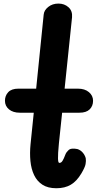

<svg xmlns="http://www.w3.org/2000/svg" viewBox="-20 -1024 527 1046"><path d="M218 -944.5Q220 -968 242.8 -986.2Q265.5 -1004.5 298.5 -1004.5Q331 -1004.5 353.2 -984.5Q375.5 -964.5 372.5 -930L332 -541H405Q442 -541 464.5 -522Q487 -503 487 -475Q487 -446.5 468.5 -428.2Q450 -410 413 -410H318.5L301 -243.5Q298 -213 296.8 -192.5Q295.5 -172 296 -159.8Q296.5 -147.5 298.2 -142Q300 -136.5 303.5 -136.5Q314 -136.5 321 -148.5Q328 -160.5 333 -174.2Q338 -188 342.5 -194L350.5 -203Q358.5 -213 373 -214Q387.5 -215 401.5 -212Q418 -207 430 -193.5Q442 -180 447 -162.5Q449.5 -148 446.2 -130.2Q443 -112.5 423.5 -79.5Q398 -36.5 365.5 -17.5Q333 1.5 287 1.5Q241 1.5 211.5 -17.5Q182 -36.5 166 -69.8Q150 -103 145.8 -146.5Q141.5 -190 146.5 -239.5L164 -410H87.5Q51 -410 29 -428.2Q7 -446.5 7 -475Q7 -503 25 -522Q43 -541 80 -541H177Z"/></svg>

Font: Edu NSW ACT Hand Pre
Style: Regular
Weight: 400
Designer: Tina and Corey Anderson, Eben Sorkin, Mirko Velimirovic
Foundry: Sorkin Type Co.
Version: Version 2.000